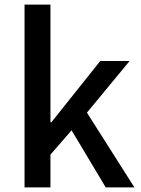

<svg xmlns="http://www.w3.org/2000/svg" viewBox="-20 -817 615 837"><path d="M87 0H200V-143L292 -249L441 0H566L359 -326L545 -551H417L204 -284H200V-797H87Z"/></svg>

Font: Noto Sans CJK SC Medium
Style: Regular
Weight: 500
Designer: Ryoko NISHIZUKA 西塚涼子 (kana, bopomofo & ideographs); Paul D. Hunt (Latin, Greek & Cyrillic); Sandoll Communications 산돌커뮤니
Foundry: Adobe
Version: Version 2.004;hotconv 1.0.118;makeotfexe 2.5.65603